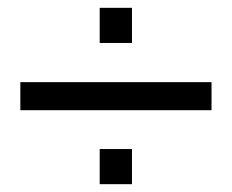

<svg xmlns="http://www.w3.org/2000/svg" viewBox="-20 -577 589 488"><path d="M315.4 -557.1V-467.8H233.4V-557.1ZM517.6 -368.2V-296.9H31.7V-368.2ZM315.4 -198.2V-108.9H233.4V-198.2Z"/></svg>

Font: Arimo Nerd Font
Style: Regular
Weight: 400
Designer: Steve Matteson
Foundry: Monotype Imaging Inc.
Version: Version 1.33;Nerd Fonts 3.2.1